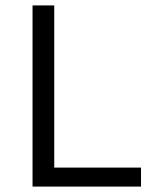

<svg xmlns="http://www.w3.org/2000/svg" viewBox="-20 -688 560 708"><path d="M100 -668H180V-70H500V0H100Z"/></svg>

Font: Madhuban Light
Style: Regular
Weight: 300
Designer: jaikishan Patel
Foundry: MagicType
Version: Version 1.000